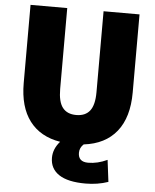

<svg xmlns="http://www.w3.org/2000/svg" viewBox="-62 -781 849 1053"><g transform="rotate(5 363.0 -255.0)"><path d="M420 7Q398 27 398 55Q398 105 453 105Q505 105 558 80L573 200Q515 220 448 220Q351 220 302 187.5Q253 155 253 95Q253 46 290 4Q180 -14 121.5 -91Q63 -168 63 -300V-730H265V-285Q265 -214 290 -182Q315 -150 365 -150Q415 -150 440 -182Q465 -214 465 -285V-730H663V-300Q663 -163 600.5 -85Q538 -7 420 7Z"/></g></svg>

Font: Mplus 1p Black
Style: Regular
Weight: 900
Version: Version 1.061